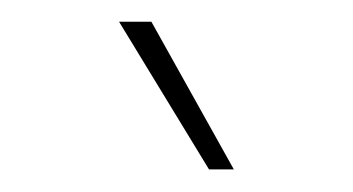

<svg xmlns="http://www.w3.org/2000/svg" viewBox="-20 -780 320 174"><path d="M169.4 -626.5 87.9 -760.3H117.2L191.9 -626.5Z"/></svg>

Font: Inter Thin
Style: Regular
Weight: 250
Designer: Rasmus Andersson
Foundry: rsms
Version: Version 4.001;git-66647c0bb